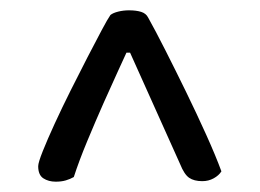

<svg xmlns="http://www.w3.org/2000/svg" viewBox="-20 -675 503 372"><path d="M194 -646Q199 -650 209 -652.5Q219 -655 230 -655Q244 -655 253.5 -652Q263 -649 267 -641Q281 -616 300.5 -577.5Q320 -539 340.5 -497Q361 -455 379.5 -414Q398 -373 409 -343Q404 -335 394 -329.5Q384 -324 372 -324Q356 -324 346.5 -330.5Q337 -337 329 -357L232 -573H225Q221 -564 208.5 -537Q196 -510 180.5 -475Q165 -440 149 -401.5Q133 -363 123 -332Q116 -328 107.5 -325.5Q99 -323 88 -323Q74 -323 64 -329.5Q54 -336 54 -353Q54 -360 63 -382.5Q72 -405 86 -435.5Q100 -466 117 -500Q134 -534 149.5 -564Q165 -594 177 -616.5Q189 -639 194 -646Z"/></svg>

Font: Baloo Bhai 2
Style: Regular
Weight: 400
Designer: Supriya Tembe, Noopur Datye and Ek Type
Foundry: Ek Type
Version: Version 1.640;PS 1.000;hotconv 16.6.51;makeotf.lib2.5.65220;